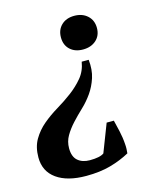

<svg xmlns="http://www.w3.org/2000/svg" viewBox="-133 -590 728 876"><g transform="rotate(-15 231.0 -152.0)"><path d="M318 -3H352Q357 17 364.5 49.5Q372 82 374 115Q375 126 374.5 136.5Q374 147 373 157Q331 180 281 194Q231 208 166 208Q77 208 26.5 172Q-24 136 -24 70Q-24 21 -3.5 -14Q17 -49 48.5 -75.5Q80 -102 117.5 -124.5Q155 -147 188.5 -172Q222 -197 247.5 -227.5Q273 -258 280 -301H313Q318 -253 306 -216Q294 -179 273 -149Q252 -119 225.5 -94Q199 -69 176 -44Q153 -19 137.5 7.5Q122 34 122 66Q122 106 143.5 124.5Q165 143 200 143Q248 143 267 129ZM217 -432Q217 -468 240 -490Q263 -512 301 -512Q339 -512 363 -490Q387 -468 387 -432Q387 -396 363 -374.5Q339 -353 301 -353Q263 -353 240 -374.5Q217 -396 217 -432Z"/></g></svg>

Font: PT Serif
Style: Bold Italic
Weight: 700
Italic angle: -12°
Designer: A.Korolkova, O.Umpeleva, V.Yefimov
Foundry: ParaType Ltd
Version: Version 1.000W OFL